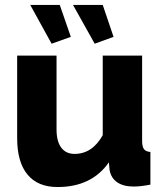

<svg xmlns="http://www.w3.org/2000/svg" viewBox="-20 -751 667 781"><path d="M103 -731H223.1L268.1 -601.1L189.9 -573.2ZM276.9 -731H397.9L441.9 -601.1L365.2 -573.2ZM49.8 -189V-524.9H210V-224.1Q210 -176.3 229 -150.6Q248 -125 283.2 -125Q355.5 -125 397.9 -201.2V-524.9H558.1V-178.2Q558.1 -154.3 565.7 -144.3Q573.2 -134.3 591.8 -132.8V0Q552.2 7.8 523.9 7.8Q481.9 7.8 456.8 -9.5Q431.6 -26.9 425.8 -59.1L422.9 -90.8Q353 9.8 213.9 9.8Q133.8 9.8 91.8 -41Q49.8 -91.8 49.8 -189Z"/></svg>

Font: Rawline ExtraBold
Style: Regular
Weight: 800
Designer: Matt McInerney, Pablo Impallari, Rodrigo Fuenzalida
Foundry: Matt McInerney, Pablo Impallari, Rodrigo Fuenzalida
Version: Version 4.020;PS 004.020;hotconv 1.0.88;makeotf.lib2.5.64775